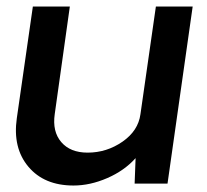

<svg xmlns="http://www.w3.org/2000/svg" viewBox="-20 -570 643 596"><path d="M578.1 -549.8 500 0H397.9L400.9 -79.1Q365.7 -40 312.7 -17.1Q259.8 5.9 208 5.9Q117.2 5.9 68.1 -52.5Q19 -110.8 32.2 -203.1L82 -549.8H196.8L149.9 -215.8Q142.1 -161.6 170.2 -128.9Q198.2 -96.2 252 -96.2Q311 -96.2 360.1 -130.1Q409.2 -164.1 416 -215.8L463.9 -549.8Z"/></svg>

Font: Oakes Grotesk
Style: Medium Italic
Weight: 500
Designer: Samuel Oakes
Foundry: Samuel Oakes
Version: Version 1.0 | wf-rip DC20170320